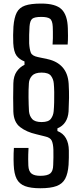

<svg xmlns="http://www.w3.org/2000/svg" viewBox="-20 -822 449 1050"><path d="M200.5 207.5Q148 207.5 116.8 195.8Q85.5 184 71.2 156.2Q57 128.5 55 80Q54.5 66.5 54.2 50Q54 33.5 54.5 17Q55 0.5 56 -13H136Q135 8 134.5 21.8Q134 35.5 134.2 49.2Q134.5 63 135 83.5Q136.5 114.5 152 127Q167.5 139.5 200.5 139.5Q238.5 139.5 254.5 126.8Q270.5 114 271 80Q272 58 272.2 38.5Q272.5 19 272 -2.5Q271 -35 263 -52.5Q255 -70 226 -76L178 -88Q125 -100 90 -127Q55 -154 53 -211.5Q52 -248 52 -287Q52 -326 53 -366Q54 -406 71.2 -430.8Q88.5 -455.5 114 -467.5V-486Q85.5 -497 70.2 -518Q55 -539 52.5 -586Q51.5 -607 51.8 -630.2Q52 -653.5 53.5 -676.5Q57.5 -726 71.5 -753.2Q85.5 -780.5 117 -791.5Q148.5 -802.5 205.5 -802.5Q284.5 -802.5 316.8 -771Q349 -739.5 351 -667.5Q351.5 -650.5 351.8 -626.8Q352 -603 350 -578.5H267.5Q269 -594 269.2 -613Q269.5 -632 269.2 -649.2Q269 -666.5 268.5 -675.5Q267 -710 253 -719.8Q239 -729.5 205.5 -729.5Q168.5 -729.5 156.2 -719.2Q144 -709 141.5 -677.5Q140 -658.5 139.5 -631.2Q139 -604 139.5 -585Q141.5 -552 148.5 -534.2Q155.5 -516.5 187 -510L241 -498.5Q293 -487 322.5 -453.5Q352 -420 355.5 -364Q358 -320 357.5 -287.2Q357 -254.5 355 -212.5Q352.5 -178 337.2 -154.8Q322 -131.5 294 -120V-105.5Q325 -93.5 340.5 -66.2Q356 -39 356.5 0.5Q357 18 356.5 40.5Q356 63 355 79.5Q351.5 127.5 336.5 155.5Q321.5 183.5 289 195.5Q256.5 207.5 200.5 207.5ZM207.5 -154.5Q245 -154.5 258.2 -172.2Q271.5 -190 273.5 -213.5Q275.5 -234.5 276.2 -262.8Q277 -291 276.5 -318.8Q276 -346.5 274 -366.5Q272 -389.5 258.8 -407.2Q245.5 -425 207.5 -425Q171 -425 155.2 -407.8Q139.5 -390.5 138 -367Q135.5 -330 136 -289.8Q136.5 -249.5 138.5 -213.5Q141 -188 156 -171.2Q171 -154.5 207.5 -154.5Z"/></svg>

Font: Big Shoulders Text Thin Medium
Style: Regular
Weight: 500
Version: Version 2.002